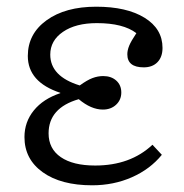

<svg xmlns="http://www.w3.org/2000/svg" viewBox="-20 -539 550 573"><path d="M255 14Q162 14 107.5 -25Q53 -64 53 -130Q53 -175 81 -209.5Q109 -244 160 -261V-262Q63 -294 63 -372Q63 -438 119 -478.5Q175 -519 267 -519Q358 -519 411.5 -486Q465 -453 465 -396Q465 -369 450 -353.5Q435 -338 409 -338Q360 -338 360 -377Q360 -389 365.5 -402.5Q371 -416 387 -440Q348 -470 269 -470Q206 -470 168 -444Q130 -418 130 -376Q130 -311 218 -284Q240 -300 256 -306Q272 -312 288 -312Q312 -312 327 -298.5Q342 -285 342 -263Q342 -241 326.5 -226.5Q311 -212 287 -212Q252 -212 215 -243Q125 -217 125 -141Q125 -95 161.5 -70Q198 -45 264 -45Q369 -45 435 -107L463 -77Q428 -34 373.5 -10Q319 14 255 14Z"/></svg>

Font: Literata 12pt Light
Style: Regular
Weight: 300
Designer: Latin by Veronika Burian and Jose Scaglione. Greek by Irene Vlachou. Cyrillic by Vera Evstafieva.
Foundry: TypeTogether
Version: Version 3.002